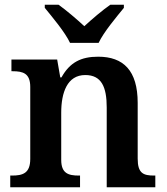

<svg xmlns="http://www.w3.org/2000/svg" viewBox="-20 -786 699 806"><path d="M274 -606H394C415 -651 469 -715 500 -753V-766H443C411 -744 364 -704 334 -676C304 -704 257 -744 226 -766H168V-753C199 -715 253 -651 274 -606ZM23 0H316V-49H311C267 -49 237 -58 237 -115V-313C237 -397 262 -471 338 -471C406 -471 428 -421 428 -335V0H632V-49H627C582 -49 558 -58 558 -120V-354C558 -490 498 -548 392 -548C320 -548 273 -524 238 -461H233L220 -536H28V-487H33C77 -487 107 -478 107 -421V-119C107 -58 75 -49 30 -49H23Z"/></svg>

Font: Noto Serif Devanagari SemiBold
Style: Regular
Weight: 600
Designer: Universal Thirst, Indian Type Foundry and the Monotype Design Team
Foundry: Monotype Imaging Inc.
Version: Version 2.004